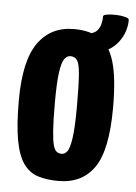

<svg xmlns="http://www.w3.org/2000/svg" viewBox="-46 -608 462 654"><g transform="rotate(5 184.5 -280.5)"><path d="M178 10Q138 10 108 0.5Q78 -9 58.5 -36.5Q39 -64 29.5 -115.5Q20 -167 20 -251Q20 -387 63.5 -448.5Q107 -510 186 -510Q240 -510 274.5 -488.5Q309 -467 325.5 -411.5Q342 -356 342 -255Q342 -110 300.5 -50Q259 10 178 10ZM181 -83Q191 -83 199.5 -93Q208 -103 213.5 -139Q219 -175 219 -252Q219 -324 216 -359.5Q213 -395 205 -406Q197 -417 182 -417Q171 -417 162 -405.5Q153 -394 148 -358.5Q143 -323 143 -252Q143 -194 145.5 -159.5Q148 -125 152.5 -109Q157 -93 164.5 -88Q172 -83 181 -83ZM211 -428 212 -497Q254 -497 267.5 -514.5Q281 -532 281 -562Q281 -567 294.5 -569Q308 -571 325 -570.5Q342 -570 355.5 -566.5Q369 -563 369 -558Q370 -542 363.5 -520Q357 -498 340 -477Q323 -456 291.5 -442Q260 -428 211 -428Z"/></g></svg>

Font: Yanone Kaffeesatz
Style: Bold
Weight: 700
Designer: Yanone (Cyrillic: Daniel Pouzeot, Huerta Tipografica, and Cyreal)
Foundry: Yanone
Version: Version 2.003